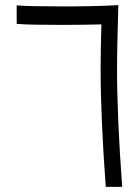

<svg xmlns="http://www.w3.org/2000/svg" viewBox="-20 -728 541 748"><path d="M456 0C443 -176 436 -334 436 -456C436 -521 438 -599 441 -708C368 -704 303 -703 226 -703C149 -703 78 -704 45 -707V-635C79 -632 139 -631 226 -631C284 -631 331 -632 375 -633C373 -562 372 -505 372 -456C372 -334 379 -176 392 0Z"/></svg>

Font: UULA Sans
Style: Regular
Weight: 400
Designer: Mohamed Gaber, Laura Garcia Mut
Foundry: Kief Type Foundry
Version: Version 3.006;hotconv 1.0.109;makeotfexe 2.5.65596